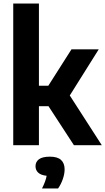

<svg xmlns="http://www.w3.org/2000/svg" viewBox="-20 -828 600 1095"><path d="M55.5 0V-808H202V-339H255.5L387.5 -546.5H543L378 -283.5L560.5 0H401.5L256.5 -222.5H202V0ZM219.5 247Q241 204.5 246 174.5Q213 171 197.8 156.5Q182.5 142 182.5 120Q182.5 95 202.2 80.2Q222 65.5 265 65.5Q308 65.5 328.2 84.2Q348.5 103 348.5 138Q348.5 164 338 194Q327.5 224 311 247Z"/></svg>

Font: Encode Sans Semi Condensed
Style: Bold
Weight: 700
Width: 4
Designer: Multiple Designers
Foundry: Impallari Type
Version: Version 3.000; ttfautohint (v1.8.3) -l 8 -r 50 -G 200 -x 14 